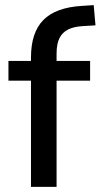

<svg xmlns="http://www.w3.org/2000/svg" viewBox="-20 -730 393 750"><path d="M101 0V-415H13V-492H128L101 -465V-505Q101 -603 149.5 -652Q198 -701 300 -707L346 -710L353 -631L303 -628Q269 -626 246.5 -615Q224 -604 212.5 -581.5Q201 -559 201 -520V-475L181 -492H332V-415H201V0Z"/></svg>

Font: Nunito Sans 10pt SemiCondensed SemiBold
Style: Regular
Weight: 600
Width: 4
Designer: Vernon Adams
Foundry: Vernon Adams
Version: Version 3.101;gftools[0.9.27]